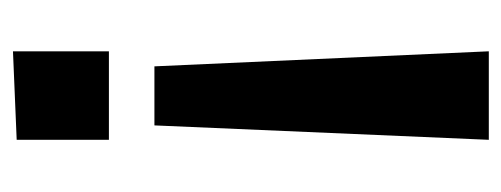

<svg xmlns="http://www.w3.org/2000/svg" viewBox="-266 -524 796 305"><g transform="rotate(90 132.5 -372.0)"><path d="M62 -750H202.6L179.7 -218.8H85.9ZM62 5.9V-146.5H202.6V0Z"/></g></svg>

Font: Francois One
Style: Regular
Weight: 400
Designer: Vernon Adams
Foundry: vernon adams
Version: Version 1.000